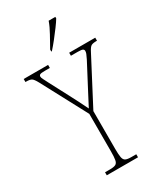

<svg xmlns="http://www.w3.org/2000/svg" viewBox="-237 -1014 929 1097"><g transform="rotate(-30 227.0 -465.5)"><path d="M127 0V-20H160Q185 -20 197 -26Q209 -32 212.5 -51Q216 -70 216 -108V-354L58 -651Q42 -681 31 -687.5Q20 -694 -5 -694H-9V-714H152V-694H120Q93 -694 86.5 -690Q80 -686 80 -678Q80 -670 87 -657.5Q94 -645 103 -626L165 -508Q182 -476 198 -444.5Q214 -413 229 -382Q237 -397 248.5 -419.5Q260 -442 277 -474L359 -630Q369 -650 372.5 -659.5Q376 -669 376 -677Q376 -685 369 -689.5Q362 -694 336 -694H291V-714H463V-694H459Q436 -694 425 -688Q414 -682 399 -652L244 -356V-108Q244 -70 247.5 -51Q251 -32 263 -26Q275 -20 300 -20H333V0ZM206 -784Q228 -824 248.5 -860.5Q269 -897 281 -931H325V-921Q315 -904 295 -877Q275 -850 252.5 -821.5Q230 -793 210 -771H206Z"/></g></svg>

Font: Noto Serif Condensed Thin
Style: Regular
Weight: 100
Width: 3
Designer: Monotype Design Team
Foundry: Monotype Imaging Inc.
Version: Version 2.013; ttfautohint (v1.8.4.7-5d5b)